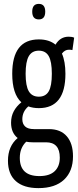

<svg xmlns="http://www.w3.org/2000/svg" viewBox="-20 -749 403 989"><path d="M180 -192Q150 -192 126 -201Q95 -174 95 -135Q95 -111 109.5 -97.5Q124 -84 155 -84H232Q292 -84 324 -47Q356 -10 356 56Q356 133 310 176.5Q264 220 178 220Q102 220 61.5 184Q21 148 21 79Q21 4 71 -38Q37 -65 37 -117Q37 -150 51 -176Q65 -202 90 -222Q43 -265 43 -369Q43 -546 180 -546Q233 -546 266 -519Q290 -560 334 -560Q351 -560 362 -555L353 -491Q345 -493 335 -493Q314 -493 299 -473Q317 -432 317 -369Q317 -192 180 -192ZM180 -251Q215 -251 231 -278.5Q247 -306 247 -369Q247 -432 231 -460Q215 -488 180 -488Q145 -488 128.5 -460Q112 -432 112 -369Q112 -306 128.5 -278.5Q145 -251 180 -251ZM82 64Q82 158 183 158Q235 158 261.5 133Q288 108 288 63Q288 -16 217 -16H148Q130 -16 115 -19Q82 13 82 64ZM180 -649Q146 -649 146 -689Q146 -729 180 -729Q213 -729 213 -689Q213 -649 180 -649Z"/></svg>

Font: Georama Condensed
Style: Regular
Weight: 400
Width: 3
Designer: Jean-Baptiste Levee
Foundry: Production Type
Version: Version 1.000